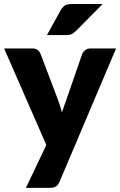

<svg xmlns="http://www.w3.org/2000/svg" viewBox="-24 -756 589 941"><path d="M419.9 -518.6H544.9L268.1 134.3Q261.7 149.9 251 157.2Q241.7 164.6 219.2 164.6H103L203.1 -45.4L-3.9 -518.6H132.8Q151.9 -518.6 161.1 -510.7Q170.4 -502.9 174.8 -491.7L259.8 -268.1Q272.9 -233.4 279.3 -205.6Q281.2 -210.9 285.2 -221.4Q289.1 -231.9 290.5 -237.3Q292.5 -244.1 301.8 -269L378.9 -491.7Q383.3 -502.4 395 -511.2Q405.8 -518.6 419.9 -518.6ZM329.1 -736.3H479L349.1 -605Q337.4 -593.3 327.1 -588.9Q317.4 -584 298.8 -584H206.1L273.9 -706.5Q281.7 -720.2 293.9 -729Q304.7 -736.3 329.1 -736.3Z"/></svg>

Font: Lato-ExtraBold
Style: Regular
Weight: 500
Designer: Lukasz Dziedzic with Adam Twardoch and Botio Nikoltchev
Foundry: tyPoland Lukasz Dziedzic
Version: ""